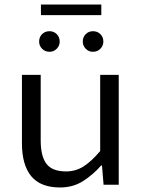

<svg xmlns="http://www.w3.org/2000/svg" viewBox="-20 -817 640 849"><path d="M246 12Q159 12 118 -38Q77 -88 77 -184V-486H160V-195Q160 -126 185.5 -92.5Q211 -59 272 -59Q314 -59 348.5 -80.5Q383 -102 423 -149V-486H505V0H438L431 -85H427Q390 -43 346 -15.5Q302 12 246 12ZM199 -588Q179 -588 166 -601.5Q153 -615 153 -633Q153 -653 166 -666Q179 -679 199 -679Q218 -679 231 -666Q244 -653 244 -633Q244 -615 231 -601.5Q218 -588 199 -588ZM391 -588Q372 -588 359 -601.5Q346 -615 346 -633Q346 -653 359 -666Q372 -679 391 -679Q411 -679 424 -666Q437 -653 437 -633Q437 -615 424 -601.5Q411 -588 391 -588ZM161 -750V-797H428V-750Z"/></svg>

Font: Source Code Pro
Style: Regular
Weight: 400
Monospace: yes
Designer: Paul D. Hunt, Teo Tuominen
Foundry: Adobe Systems Incorporated
Version: Version 1.018;hotconv 1.0.116;makeotfexe 2.5.65601